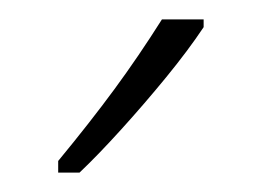

<svg xmlns="http://www.w3.org/2000/svg" viewBox="-20 -784 270 198"><path d="M190 -756Q174 -732 151.5 -704.5Q129 -677 105 -650.5Q81 -624 62 -606H40V-618Q73 -658 98 -692Q123 -726 147 -764H190Z"/></svg>

Font: Noto Sans Khmer UI ExtraCondensed ExtraLight
Style: Regular
Weight: 200
Width: 2
Designer: Danh Hong and the Monotype Design Team
Foundry: Monotype Imaging Inc.
Version: Version 2.002; ttfautohint (v1.8.4.7-5d5b)